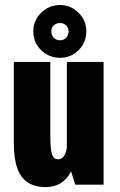

<svg xmlns="http://www.w3.org/2000/svg" viewBox="-20 -754 490 784"><path d="M225.5 -518Q180 -518 148 -549.2Q116 -580.5 116 -626.5Q116 -670.5 148.2 -702Q180.5 -733.5 225.5 -733.5Q269 -733.5 300.8 -701.8Q332.5 -670 332.5 -626.5Q332.5 -580.5 301 -549.2Q269.5 -518 225.5 -518ZM225.5 -589.5Q240 -589.5 250 -600Q260 -610.5 260 -626.5Q260 -640.5 250 -650.2Q240 -660 225.5 -660Q210 -660 199.8 -650.5Q189.5 -641 189.5 -626.5Q189.5 -610 199.5 -599.8Q209.5 -589.5 225.5 -589.5ZM166 10Q101 10 68.8 -32.2Q36.5 -74.5 36.5 -171.5V-501H185.5V-198.5Q185.5 -144 192.5 -123.8Q199.5 -103.5 218 -103.5Q233 -103.5 242 -118Q251 -132.5 253 -154.5V-501H403V0H287.5L270 -54.5Q238 10 166 10Z"/></svg>

Font: League Mono Condensed
Style: Bold
Weight: 700
Width: 1
Designer: Tyler Finck
Foundry: The League of Moveable Type / Tyler Finck
Version: Version 2.210